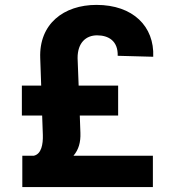

<svg xmlns="http://www.w3.org/2000/svg" viewBox="-20 -757 712 777"><path d="M598.7 0V-126.8H277.3C298.3 -151.3 306.8 -181.1 305.4 -219.5L302.9 -289.4H458.1V-410.5H298.3L294 -521.7C293.7 -584.2 328.1 -614 372.9 -614C418.7 -614 458.1 -591.6 456.3 -531.2L600.1 -527.3C605.1 -649.9 518.5 -737.2 370.4 -737.2C237.9 -737.2 137.4 -660.2 142.8 -521.7L146.7 -410.5H68.5V-289.4H150.6L153.4 -210.9C154.5 -173.3 147.7 -133.5 116.8 -126.8H70.3V0Z"/></svg>

Font: Magic Ui Pro
Style: Bold
Weight: 700
Designer: Stefan Endress, Andreas Faust
Version: Version 1.000;FEAKit 1.0